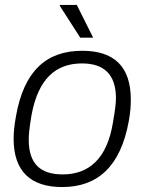

<svg xmlns="http://www.w3.org/2000/svg" viewBox="-20 -743 584 775"><path d="M304 -591H356L290 -723H222L221 -720ZM231 12C374 12 467 -71 500 -255C506 -287 508 -315 508 -341C508 -476 439 -538 312 -538C168 -538 76 -458 44 -271C38 -238 35 -209 35 -183C35 -50 105 12 231 12ZM233 -39C145 -39 96 -80 96 -179C96 -199 98 -223 107 -277C134 -426 206 -487 311 -487C397 -487 448 -445 448 -347C448 -326 445 -302 436 -249C412 -100 337 -39 233 -39Z"/></svg>

Font: Archivo ExtraLight
Style: Italic
Weight: 200
Italic angle: -10°
Designer: Hector Gatti
Foundry: Omnibus-Type
Version: Version 2.001